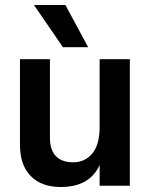

<svg xmlns="http://www.w3.org/2000/svg" viewBox="-20 -744 605 769"><path d="M333 -555H232L116 -724H242ZM500 0H379V-83Q339 5 223 5Q146 5 103 -39Q60 -83 60 -164V-507H180V-192Q180 -144 203.5 -119Q227 -94 273.5 -94Q320 -94 349.5 -129Q379 -164 379 -235V-507H500Z"/></svg>

Font: Hind Colombo SemiBold
Style: Regular
Weight: 600
Designer: Jyotish Sonowal, Aditi Pimprikar
Foundry: Indian Type Foundry
Version: Version 1.000;PS 1.0;hotconv 1.0.86;makeotf.lib2.5.63406; tt